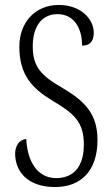

<svg xmlns="http://www.w3.org/2000/svg" viewBox="-20 -744 451 774"><path d="M202 10C308 10 373 -57 373 -180C373 -289 317 -339 231 -390C144 -440 112 -476 112 -558C112 -634 146 -687 212 -687C278 -687 311 -631 311 -560C340 -560 358 -575 358 -612C358 -665 308 -724 217 -724C122 -724 58 -654 58 -556C58 -443 108 -389 190 -339C278 -287 318 -253 318 -161C318 -74 278 -26 206 -26C130 -26 90 -95 86 -183C58 -183 41 -155 41 -125C41 -54 90 10 202 10Z"/></svg>

Font: Noto Serif Lao ExtraCondensed Light
Style: Regular
Weight: 300
Width: 2
Designer: Monotype Design Team
Foundry: Monotype Imaging Inc.
Version: Version 2.003